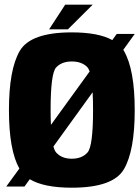

<svg xmlns="http://www.w3.org/2000/svg" viewBox="-20 -824 620 848"><path d="M7.5 0 65.5 -79.5Q19.5 -161.5 19.5 -337.5Q19.5 -517 67.2 -599Q115 -681 297 -681Q414.5 -681 476 -647L495.5 -674H575L524.5 -604Q526 -601.5 527.5 -599Q575 -517 575 -337.5Q575 -158 527.2 -76.5Q479.5 5 297 5Q173.5 5 111.5 -32.5L88 0ZM297 -123Q342 -123 366.5 -150.5Q391 -178 391 -337.5Q391 -382 389 -416.5L216 -177Q221 -158.5 228 -150.5Q252.5 -123 297 -123ZM205 -272.5 376 -508.5Q371.5 -520.5 366.5 -526.5Q342 -552.5 297 -552.5Q252.5 -552.5 228 -526.2Q203.5 -500 203.5 -337.5Q203.5 -301.5 205 -272.5ZM197 -694.5 268 -803.5H389.5L280 -694.5Z"/></svg>

Font: Anybody ExtraBold
Style: Regular
Weight: 800
Designer: Tyler Finck
Foundry: Etcetera Type Company
Version: Version 1.010; ttfautohint (v1.8.3) -l 8 -r 50 -G 200 -x 14 